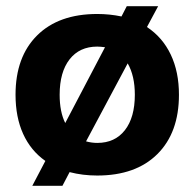

<svg xmlns="http://www.w3.org/2000/svg" viewBox="-20 -555 626 618"><path d="M556 -250Q556 -128 486.5 -59Q417 10 293 10Q246 10 204 -1L181 43H84L126 -37Q79 -70 54.5 -124Q30 -178 30 -250Q30 -372 99.5 -441Q169 -510 293 -510Q333 -510 371 -502L388 -535H489L453 -468Q503 -435 529.5 -379.5Q556 -324 556 -250ZM190 -159 318 -403Q302 -405 293 -405Q236 -405 204 -364Q172 -323 172 -250Q172 -195 190 -159ZM414 -250Q414 -311 391 -351L257 -100Q275 -95 293 -95Q350 -95 382 -136Q414 -177 414 -250Z"/></svg>

Font: Sarabun ExtraBold
Style: Regular
Weight: 800
Version: Version 1.000; ttfautohint (v1.6)